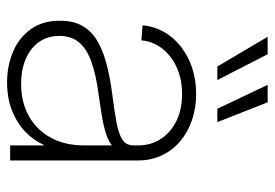

<svg xmlns="http://www.w3.org/2000/svg" viewBox="-138 -637 784 548"><g transform="rotate(90 254.0 -363.0)"><path d="M214.8 8.8Q168 8.8 127.9 -8.1Q87.9 -24.9 63.5 -58.6Q39.1 -92.3 39.1 -142.1Q39.1 -177.7 52.2 -203.1Q65.4 -228.5 91.8 -245.6Q118.2 -262.7 157.5 -273.7Q196.8 -284.7 249.5 -291.5Q295.4 -297.4 327.9 -303.2Q360.4 -309.1 377.7 -319.8Q395 -330.6 395 -351.6V-364.7Q395 -401.9 376.5 -430.2Q357.9 -458.5 325 -474.6Q292 -490.7 248.5 -490.7Q206.5 -490.7 172.9 -475.6Q139.2 -460.4 118.7 -434.1Q98.1 -407.7 95.2 -374.5L52.2 -377.9Q56.6 -422.9 83.3 -457.3Q109.9 -491.7 152.8 -511.2Q195.8 -530.8 248.5 -530.8Q288.6 -530.8 323.2 -518.8Q357.9 -506.8 383.5 -485.1Q409.2 -463.4 423.6 -432.6Q438 -401.9 438 -364.3V0H395V-96.2H393.6Q380.4 -66.4 355.5 -42.7Q330.6 -19 295.2 -5.1Q259.8 8.8 214.8 8.8ZM218.8 -31.2Q271 -31.2 310.5 -53Q350.1 -74.7 372.6 -115.2Q395 -155.8 395 -210.9V-290.5Q386.2 -283.2 372.6 -277.6Q358.9 -272 340.3 -267.6Q321.8 -263.2 298.8 -259.8Q275.9 -256.3 249.5 -252.4Q192.4 -245.1 155.3 -231.4Q118.2 -217.8 100.3 -195.8Q82.5 -173.8 82.5 -140.6Q82.5 -106 100.6 -81.3Q118.7 -56.6 149.7 -43.9Q180.7 -31.2 218.8 -31.2ZM290.5 -591.3 222.2 -734.9H272L328.6 -591.3ZM169.9 -591.3 85 -734.9H134.8L208.5 -591.3Z"/></g></svg>

Font: Inter 28pt ExtraLight
Style: Regular
Weight: 250
Designer: Rasmus Andersson
Foundry: rsms
Version: Version 4.001;git-66647c0bb